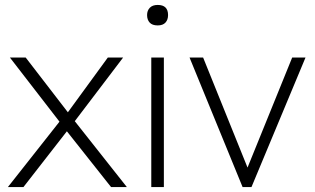

<svg xmlns="http://www.w3.org/2000/svg" viewBox="-20 -758 1275 778"><path d="M12 0 221 -265 20 -525H84L255 -303L417 -525H479L283 -267L494 0H430L251 -226L75 0Z M619 -655Q597 -655 586.5 -666.5Q576 -678 576 -697Q576 -715 587 -726.5Q598 -738 619 -738Q661 -738 661 -697Q661 -678 650.5 -666.5Q640 -655 619 -655ZM593 0V-525H644V0Z M963 0 748 -525H803L983 -79L1164 -525H1218L999 0Z"/></svg>

Font: Readex Pro ExtraLight
Style: Regular
Weight: 200
Designer: Bonnie Shaver-Troup, Thomas Jockin
Foundry: Lexend
Version: Version 1.203; ttfautohint (v1.8.3)